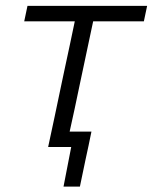

<svg xmlns="http://www.w3.org/2000/svg" viewBox="-20 -516 536 674"><path d="M149 0Q161 -56 172 -107.5Q183 -159 195.5 -219.5L206 -269Q217 -319.5 225.5 -360Q234 -400.5 242.5 -441H65L76.5 -495.5H496.5L485 -441H307Q298.5 -400.5 289.8 -360Q281 -319.5 270.5 -269L260 -219.5Q250.5 -174 242 -134Q233.5 -94 224.5 -54H301Q296 -29.5 290.8 -4.5Q285.5 20.5 280 45.5Q270 94.5 260.5 139H203L230 0Z"/></svg>

Font: Commissioner Light
Style: Italic
Weight: 300
Italic angle: -12°
Designer: Kostas Bartsokas
Foundry: Kostas Bartsokas
Version: Version 1.000; ttfautohint (v1.8.3)